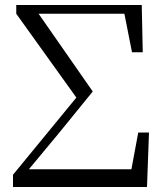

<svg xmlns="http://www.w3.org/2000/svg" viewBox="-20 -748 647 768"><path d="M32 0V-49L298 -373L296 -343L45 -693V-728H547L551 -539H508L472 -721L501 -693H316H128V-679L117 -718L351 -382L216 -216L69 -39L88 -89V-71H539L498 -30L533 -218H576L568 0Z"/></svg>

Font: Noto Serif SC
Style: Regular
Weight: 400
Designer: Ryoko NISHIZUKA 西塚涼子 (kana & ideographs); Frank Grießhammer (Latin, Greek & Cyrillic); Wenlong ZHANG 张文龙 (bopomofo); San
Foundry: Adobe
Version: Version 2.002-H1;hotconv 1.1.0;makeotfexe 2.6.0